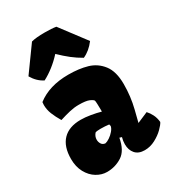

<svg xmlns="http://www.w3.org/2000/svg" viewBox="-204 -966 984 1089"><g transform="rotate(-30 287.5 -422.0)"><path d="M317.9 -301.8V-316.9Q317.9 -332 317.1 -350.6Q316.4 -369.1 314.9 -375Q310.5 -383.3 289.8 -392.1Q269 -400.9 222.2 -400.9Q193.4 -400.9 162.8 -393.8Q132.3 -386.7 95.2 -375Q75.2 -408.2 63.2 -438.2Q51.3 -468.3 51.3 -498.5Q51.3 -507.8 52.7 -517.1Q131.8 -578.6 257.3 -578.6Q326.7 -578.6 380.4 -563Q434.1 -547.4 468.8 -502.4Q503.4 -457.5 503.4 -375Q503.4 -294.4 484.6 -219Q465.8 -143.6 465.3 -142.1L536.1 -172.4Q550.3 -157.2 561.3 -135.5Q572.3 -113.8 575.2 -85.4Q568.4 -70.8 545.4 -48.1Q522.5 -25.4 489.3 -7.8Q456.1 9.8 419.9 9.8Q379.4 9.8 358.6 -14.2Q337.9 -38.1 337.9 -76.2Q337.9 -97.7 344.2 -119.6L329.6 -124Q315.9 -46.9 271.5 -18.6Q227.1 9.8 173.3 9.8Q138.2 9.8 105.5 -10Q72.8 -29.8 52.2 -67.6Q31.7 -105.5 31.7 -156.2Q31.7 -237.3 72.3 -279.5Q112.8 -321.8 189.9 -321.8Q218.8 -321.8 253.7 -315.9Q288.6 -310.1 317.9 -301.8ZM320.3 -206.1 317.4 -217.8Q291.5 -221.2 262.2 -221.2Q237.3 -221.2 228 -217.3Q212.4 -199.7 212.4 -178.2Q212.4 -162.6 220.5 -149.9Q228.5 -137.2 245.6 -135.7Q257.8 -138.2 274.7 -149.4Q291.5 -160.6 304.7 -176.3Q317.9 -191.9 320.3 -206.1ZM125 -617.2Q83.5 -637.7 57.1 -683.1L173.3 -844.2Q203.1 -852.5 260.3 -852.5Q308.6 -852.5 335 -847.7L460 -682.1Q425.8 -636.7 381.8 -617.2Q347.2 -636.7 316.7 -660.6Q286.1 -684.6 252.4 -717.3Q224.1 -686 191.2 -660.2Q158.2 -634.3 125 -617.2Z"/></g></svg>

Font: Kavoon
Style: Regular
Weight: 400
Designer: Viktoriya Grabowska
Foundry: Viktoriya Grabowska
Version: Version 1.004; ttfautohint (v1.4.1)